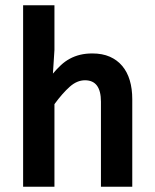

<svg xmlns="http://www.w3.org/2000/svg" viewBox="-20 -710 590 730"><path d="M363.8 0V-323.2Q363.8 -404.8 303.2 -404.8Q272.9 -404.8 245.4 -380.4Q217.8 -356 187 -314V0H67.9V-689.9H187V-520L181.2 -430.2Q196.3 -448.2 211.9 -462.6Q227.5 -477.1 245.6 -486.8Q263.7 -496.6 284.7 -501.7Q305.7 -506.8 331.1 -506.8Q369.1 -506.8 397.5 -494.4Q425.8 -481.9 444.8 -459.2Q463.9 -436.5 473.4 -404.5Q482.9 -372.6 482.9 -333V0Z"/></svg>

Font: Code New Roman
Style: Bold
Weight: 700
Monospace: yes
Designer: Sam Radian
Foundry: Code New Roman
Version: Version 1.508 October 19, 2014